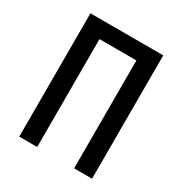

<svg xmlns="http://www.w3.org/2000/svg" viewBox="-171 -863 942 991"><g transform="rotate(30 300.0 -367.5)"><path d="M83 0V-735H517V0H410V-643H190V0Z"/></g></svg>

Font: Iosevka Semibold Extended
Style: Regular
Weight: 600
Width: 7
Monospace: yes
Designer: Belleve Invis
Foundry: Belleve Invis
Version: Version 32.5.0; ttfautohint (v1.8.4)